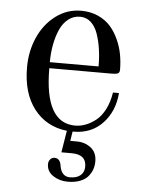

<svg xmlns="http://www.w3.org/2000/svg" viewBox="-50 -508 561 761"><g transform="rotate(5 230.0 -128.0)"><path d="M136.2 -253.9H330.1Q330.1 -290.5 325.4 -322.5Q320.8 -354.5 311 -382.8Q301.3 -411.1 283.2 -427.5Q265.1 -443.8 240.2 -443.8Q214.4 -443.8 193.8 -428Q173.3 -412.1 161.1 -385Q148.9 -357.9 142.6 -324.5Q136.2 -291 136.2 -253.9ZM164.1 148.9Q164.1 138.2 170.9 130.1Q177.7 122.1 188 122.1Q210.9 122.1 214.8 153.8Q217.8 172.4 228 183.1Q238.3 193.8 254.9 193.8Q282.2 193.8 297.1 181.2Q312 168.5 312 146Q312 98.1 253.9 98.1H212.9L227.1 11.2Q145 2 96.4 -60.3Q47.9 -122.6 47.9 -226.1Q47.9 -290 72.3 -345.2Q96.7 -400.4 141.8 -434.1Q187 -467.8 242.2 -467.8Q279.8 -467.8 310.1 -454.1Q340.3 -440.4 359.6 -418.5Q378.9 -396.5 392.1 -367.2Q405.3 -337.9 410.6 -308.3Q416 -278.8 416 -248Q416 -236.8 408.9 -233.4Q401.9 -230 384.8 -230H136.2Q136.2 -12.2 257.8 -12.2Q278.3 -12.2 298.8 -19.8Q319.3 -27.3 339.6 -43.2Q359.9 -59.1 375 -88.1Q390.1 -117.2 396 -155.8H419.9Q414.1 -82.5 369.4 -35.2Q324.7 12.2 253.9 12.2H250L244.1 49.8H270Q302.7 49.8 326.4 68.4Q350.1 86.9 350.1 122.1Q350.1 139.2 345 154.1Q339.8 168.9 328.6 182.4Q317.4 195.8 296.6 203.9Q275.9 211.9 248 211.9Q214.8 211.9 189.5 195.1Q164.1 178.2 164.1 148.9Z"/></g></svg>

Font: Flanker Steampunk
Style: Regular
Weight: 400
Designer: Alexey Kryukov, Leonardo Di Lena
Foundry: Alexey Kryukov, Leonardo Di Lena
Version: 1.210